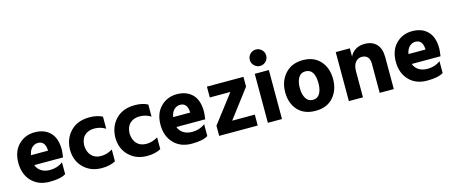

<svg xmlns="http://www.w3.org/2000/svg" viewBox="-46 -1325 4530 1919"><g transform="rotate(-15 2219.5 -365.5)"><path d="M275 -401Q240 -401 213 -375.5Q186 -350 177 -300H353V-312Q346 -401 275 -401ZM458 -29Q406 5 290 5Q174 5 104.5 -67.5Q35 -140 35 -257.5Q35 -375 102.5 -443.5Q170 -512 270.5 -512Q371 -512 430 -452.5Q489 -393 489 -275Q489 -252 481 -196H183Q198 -154 235 -131Q272 -108 324 -108Q401 -108 458 -151Z M830 8Q716 8 642 -64.5Q568 -137 568 -252Q570 -366 642 -440.5Q714 -515 839 -515Q916 -515 972 -486V-361Q919 -394 856 -394Q793 -394 755 -357.5Q717 -321 716 -252Q720 -185 756 -148Q792 -111 853 -111Q914 -111 972 -146V-24Q913 8 830 8Z M1299 8Q1185 8 1111 -64.5Q1037 -137 1037 -252Q1039 -366 1111 -440.5Q1183 -515 1308 -515Q1385 -515 1441 -486V-361Q1388 -394 1325 -394Q1262 -394 1224 -357.5Q1186 -321 1185 -252Q1189 -185 1225 -148Q1261 -111 1322 -111Q1383 -111 1441 -146V-24Q1382 8 1299 8Z M1746 -401Q1711 -401 1684 -375.5Q1657 -350 1648 -300H1824V-312Q1817 -401 1746 -401ZM1929 -29Q1877 5 1761 5Q1645 5 1575.5 -67.5Q1506 -140 1506 -257.5Q1506 -375 1573.5 -443.5Q1641 -512 1741.5 -512Q1842 -512 1901 -452.5Q1960 -393 1960 -275Q1960 -252 1952 -196H1654Q1669 -154 1706 -131Q1743 -108 1795 -108Q1872 -108 1929 -151Z M2443 0H2044V-105L2266 -395H2053V-507H2431V-406L2209 -113H2443Z M2681 -714Q2706 -689 2706 -654Q2706 -619 2681 -594Q2656 -569 2621 -569Q2586 -569 2561 -594Q2536 -619 2536 -654Q2536 -689 2561 -714Q2586 -739 2621 -739Q2656 -739 2681 -714ZM2694 0H2548V-507H2694Z M3139 -251Q3139 -400 3042 -400Q2994 -400 2970 -359Q2946 -318 2946 -253Q2946 -188 2970.5 -146.5Q2995 -105 3043.5 -105Q3092 -105 3115.5 -145.5Q3139 -186 3139 -251ZM3045.5 -515Q3161 -515 3226 -442Q3291 -369 3291 -255Q3291 -141 3225.5 -66.5Q3160 8 3042 8Q2924 8 2859 -63.5Q2794 -135 2794 -249.5Q2794 -364 2862 -439.5Q2930 -515 3045.5 -515Z M3851 0H3705V-302Q3705 -347 3684 -370.5Q3663 -394 3624 -394Q3585 -394 3558.5 -362.5Q3532 -331 3532 -268V0H3386V-507H3532V-421Q3551 -463 3590.5 -487.5Q3630 -512 3685 -512Q3763 -512 3807 -465.5Q3851 -419 3851 -329Z M4181 -401Q4146 -401 4119 -375.5Q4092 -350 4083 -300H4259V-312Q4252 -401 4181 -401ZM4364 -29Q4312 5 4196 5Q4080 5 4010.5 -67.5Q3941 -140 3941 -257.5Q3941 -375 4008.5 -443.5Q4076 -512 4176.5 -512Q4277 -512 4336 -452.5Q4395 -393 4395 -275Q4395 -252 4387 -196H4089Q4104 -154 4141 -131Q4178 -108 4230 -108Q4307 -108 4364 -151Z"/></g></svg>

Font: Hind Mysuru
Style: Bold
Weight: 700
Designer: Manushi Parikh, Hitesh Malaviya
Foundry: Indian Type Foundry
Version: Version 0.703;PS 1.0;hotconv 1.0.86;makeotf.lib2.5.63406